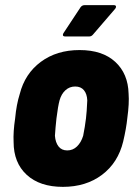

<svg xmlns="http://www.w3.org/2000/svg" viewBox="-20 -720 528 748"><path d="M33 -167Q31 -206 39 -259Q44 -313 57 -354Q77 -433 139 -479Q201 -525 290 -525Q379 -525 429 -479Q479 -433 481 -355Q484 -318 476 -260Q472 -220 460 -169Q440 -86 377.5 -39Q315 8 225 8Q135 8 84 -39Q33 -86 33 -167ZM304 -191Q311 -226 315 -259Q318 -283 320 -329Q319 -354 307 -368.5Q295 -383 273 -383Q251 -383 235 -368.5Q219 -354 212 -329Q206 -307 200 -259Q196 -223 194 -191Q196 -165 208 -149.5Q220 -134 242 -134Q264 -134 280 -149.5Q296 -165 304 -191ZM225 -584Q225 -588 228 -592L294 -692Q300 -700 310 -700H423Q432 -700 432 -694Q432 -689 428 -685L342 -585Q336 -578 328 -578H234Q225 -578 225 -584Z"/></svg>

Font: Barlow Semi Condensed ExtraBold
Style: Italic
Weight: 800
Width: 4
Italic angle: -7°
Designer: Jeremy Tribby
Foundry: Tribby Type
Version: Version 1.408